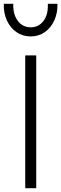

<svg xmlns="http://www.w3.org/2000/svg" viewBox="-33 -992 323 1012"><path d="M100 0V-700H158V0ZM129 -800Q86.5 -800 54 -822.5Q21.5 -845 3.5 -883.8Q-14.5 -922.5 -13 -972H37Q35 -916.5 60.8 -882.2Q86.5 -848 129 -848Q171 -848 196.5 -882.2Q222 -916.5 219 -972H270Q271 -923 253 -884Q235 -845 202.8 -822.5Q170.5 -800 129 -800Z"/></svg>

Font: Geologica-Sharp
Style: Regular
Weight: 100
Designer: Sindre Bremnes, Frode Helland
Foundry: Monokrom Skriftforlag AS
Version: Version 1.010;gftools[0.9.28]